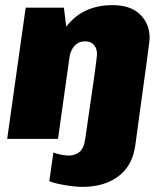

<svg xmlns="http://www.w3.org/2000/svg" viewBox="-20 -541 637 748"><path d="M80 -511H229L238 -437Q302 -521 419 -521Q488 -521 525.5 -485Q563 -449 563 -392Q563 -379 526 -114L507 26Q496 105 441 146Q386 187 302 187Q274 187 234.5 180.5Q195 174 172 165L188 53Q199 58 217.5 61.5Q236 65 248 65Q272 65 289.5 51Q307 37 312 0Q358 -311 358 -330Q358 -352 346 -366Q334 -380 312 -380Q287 -380 271 -363Q255 -346 251 -320L206 0H8Z"/></svg>

Font: Chivo Black Italic
Style: Regular
Weight: 900
Italic angle: -8.05°
Designer: Hector Gatti
Foundry: Omnibus-Type
Version: Version 1.007